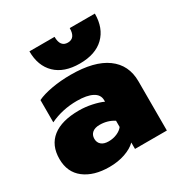

<svg xmlns="http://www.w3.org/2000/svg" viewBox="-176 -838 948 986"><g transform="rotate(-30 298.0 -345.0)"><path d="M133 -705H282Q282 -645 327 -645Q372 -645 372 -705H521Q521 -619 470.5 -570Q420 -521 327 -521Q234 -521 183.5 -570Q133 -619 133 -705ZM-10 -149Q-10 -230 44 -272.5Q98 -315 201 -315Q238 -315 276 -307Q314 -299 340 -287V-296Q340 -329 307.5 -346Q275 -363 217 -363Q130 -363 57 -328V-460Q90 -476 143 -485.5Q196 -495 256 -495Q395 -495 468 -442Q541 -389 541 -292V0H352V-38Q328 -14 286 0.5Q244 15 193 15Q101 15 45.5 -27.5Q-10 -70 -10 -149ZM340 -137V-174Q303 -198 256 -198Q228 -198 212.5 -185Q197 -172 197 -149Q197 -127 212 -114Q227 -101 255 -101Q282 -101 305 -111Q328 -121 340 -137Z"/></g></svg>

Font: Prompt ExtraBold
Style: Regular
Weight: 800
Designer: Katatrad Team
Foundry: CadsonDemak
Version: Version 1.000